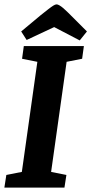

<svg xmlns="http://www.w3.org/2000/svg" viewBox="-25 -859 418 879"><path d="M-5 0 4 -58 75 -72 146 -576 76 -590 84 -648H359L351 -590L280 -576L209 -72L279 -58L270 0ZM340 -674 223 -735 97 -676 72 -715 162 -790Q181 -805 195 -816Q209 -827 218.5 -833Q228 -839 234 -839Q239 -839 247 -834.5Q255 -830 265 -821.5Q275 -813 287 -801L373 -715Z"/></svg>

Font: Faustina
Style: Bold Italic
Weight: 700
Italic angle: -8°
Designer: Alfonso Garcia
Foundry: http://www.omnibus-type.com
Version: Version 1.200